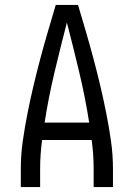

<svg xmlns="http://www.w3.org/2000/svg" viewBox="-20 -755 540 775"><path d="M64 0V-74Q64 -130 72 -186Q80 -242 91 -297.5Q102 -353 115 -408Q128 -463 142.5 -517.5Q157 -572 173 -626.5Q189 -681 205 -735H295Q311 -681 327 -626.5Q343 -572 357.5 -517.5Q372 -463 385 -408Q398 -353 409 -297.5Q420 -242 428 -186Q436 -130 436 -74V0H358V-74Q358 -103 356 -132Q354 -161 350 -190H150Q146 -161 144 -132Q142 -103 142 -74V0ZM340 -260Q324 -362 300 -463Q276 -564 250 -664Q224 -564 200 -463Q176 -362 160 -260Z"/></svg>

Font: Iosevka Julsh Curly
Style: Regular
Weight: 400
Designer: Belleve Invis
Foundry: Belleve Invis
Version: Version 15.0.2; ttfautohint (v1.8.4)